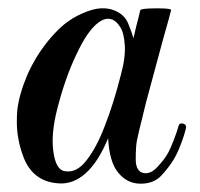

<svg xmlns="http://www.w3.org/2000/svg" viewBox="-20 -442 482 462"><path d="M117.2 -177.7Q102.5 -119.1 108.4 -77.1Q114.3 -34.2 134.8 -30.3Q164.1 -24.4 188.5 -56.6Q212.9 -87.9 232.4 -139.6Q243.2 -167 252.9 -198.2Q262.7 -229.5 270.5 -260.7Q282.2 -302.7 280.3 -333Q278.3 -364.3 268.6 -377.9Q257.8 -394.5 244.1 -396.5Q230.5 -398.4 216.8 -387.7Q190.4 -368.2 164.1 -311.5Q136.7 -254.9 117.2 -177.7ZM327.1 -25.4Q343.8 -23.4 359.4 -41Q375 -57.6 382.8 -71.3Q390.6 -85 397.5 -103.5Q405.3 -123 410.2 -140.6Q412.1 -146.5 420.9 -144.5Q427.7 -142.6 427.7 -136.7Q427.7 -135.7 427.7 -134.8Q423.8 -117.2 415 -94.7Q407.2 -73.2 397.5 -57.6Q387.7 -41 369.1 -20.5Q350.6 0 318.4 0Q286.1 0 264.6 -26.4Q243.2 -51.8 240.2 -109.4Q216.8 -52.7 186.5 -25.4Q155.3 2.9 118.2 -1Q59.6 -5.9 37.1 -62.5Q20.5 -105.5 20.5 -148.4Q20.5 -162.1 21.5 -175.8Q25.4 -212.9 44.9 -259.8Q65.4 -306.6 96.7 -344.7Q114.3 -366.2 133.8 -382.8Q154.3 -399.4 176.8 -409.2Q203.1 -420.9 221.7 -421.9Q241.2 -422.9 254.9 -417Q280.3 -407.2 289.1 -383.8Q298.8 -360.4 300.8 -349.6Q303.7 -359.4 307.6 -377.9Q312.5 -395.5 317.4 -417Q318.4 -421.9 356.4 -421.9Q359.4 -421.9 361.3 -421.9Q393.6 -421.9 391.6 -417Q386.7 -397.5 371.1 -342.8Q356.4 -288.1 340.8 -230.5Q330.1 -192.4 322.3 -158.2Q313.5 -124 309.6 -104.5Q306.6 -89.8 306.6 -58.6Q306.6 -28.3 327.1 -25.4Z"/></svg>

Font: Gilchrist
Style: Regular
Weight: 400
Version: 1.0